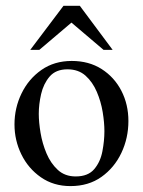

<svg xmlns="http://www.w3.org/2000/svg" viewBox="-20 -626 492 660"><path d="M421.4 -210Q421.4 -151.4 397.2 -100.3Q373 -49.3 328.6 -17.8Q284.2 13.7 222.2 13.7Q164.1 13.7 120.6 -16.6Q77.1 -46.9 53.5 -95.2Q29.8 -143.6 29.8 -198.2Q29.8 -254.9 54 -304.7Q78.1 -354.5 122.3 -385.5Q166.5 -416.5 226.6 -416.5Q285.6 -416.5 329.3 -388.7Q373 -360.8 397.2 -314Q421.4 -267.1 421.4 -210ZM338.9 -175.3Q338.9 -204.6 333 -240.7Q327.1 -276.9 312.7 -310.5Q298.3 -344.2 273.9 -366Q249.5 -387.7 211.9 -387.7Q171.9 -387.7 150.6 -362.8Q129.4 -337.9 121.3 -302.5Q113.3 -267.1 113.3 -234.9Q113.3 -206.1 119.4 -169.4Q125.5 -132.8 139.9 -98.6Q154.3 -64.5 178.7 -42Q203.1 -19.5 240.2 -19.5Q282.7 -19.5 304 -44.7Q325.2 -69.8 332 -106Q338.9 -142.1 338.9 -175.3ZM367.2 -454.6H335.9L225.6 -548.3L115.2 -454.6H84L198.2 -606H254.4Z"/></svg>

Font: Rohingya Solluk
Style: Regular
Weight: 400
Designer: SIL International
Foundry: SIL International
Version: Version 1.001